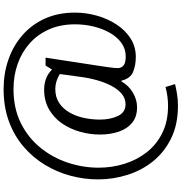

<svg xmlns="http://www.w3.org/2000/svg" viewBox="9 -777 1008 1066"><g transform="rotate(-90 513.0 -244.0)"><path d="M552 -728Q638 -728 714.5 -701.5Q791 -675 850 -624Q909 -573 942.5 -499.5Q976 -426 976 -331Q976 -270 959 -210Q942 -150 910 -101Q878 -52 832.5 -23Q787 6 730 6Q684 6 647 -9Q610 -24 598 -74H594Q571 -33 531.5 -10Q492 13 451 13Q397 13 363.5 -15Q330 -43 314.5 -90Q299 -137 299 -193Q299 -249 314.5 -304Q330 -359 361 -404Q392 -449 439 -476Q486 -503 550 -503Q578 -503 606.5 -493.5Q635 -484 660 -459L682 -495H726Q711 -396 700.5 -328.5Q690 -261 683.5 -218.5Q677 -176 673.5 -151.5Q670 -127 669 -114.5Q668 -102 668 -94Q668 -74 682.5 -62Q697 -50 733 -50Q775 -50 808 -74Q841 -98 864 -138.5Q887 -179 899 -229Q911 -279 911 -331Q911 -412 883 -475.5Q855 -539 805.5 -583Q756 -627 691 -650Q626 -673 552 -673Q444 -673 362 -632Q280 -591 225 -522.5Q170 -454 142.5 -370.5Q115 -287 115 -201Q115 -126 136.5 -57Q158 12 200.5 66.5Q243 121 307.5 153Q372 185 459 185Q510 185 563 171L579 224Q550 231 520 235.5Q490 240 459 240Q356 240 279.5 203Q203 166 152 103.5Q101 41 75.5 -39Q50 -119 50 -204Q50 -280 70 -355.5Q90 -431 130.5 -498Q171 -565 231.5 -617Q292 -669 372 -698.5Q452 -728 552 -728ZM552 -441Q506 -441 473.5 -419Q441 -397 420.5 -360.5Q400 -324 391 -280.5Q382 -237 382 -194Q382 -136 402 -93.5Q422 -51 467 -51Q500 -51 525.5 -72.5Q551 -94 570 -130.5Q589 -167 601.5 -212.5Q614 -258 620 -307L635 -416Q594 -441 552 -441Z"/></g></svg>

Font: Rosario Light Light
Style: Regular
Weight: 300
Version: Version 1.101; ttfautohint (v1.8.1.43-b0c9)